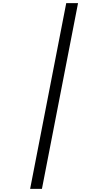

<svg xmlns="http://www.w3.org/2000/svg" viewBox="-20 -1000 640 1223"><path d="M171.9 203.1 401.9 -980H477.1L247.1 203.1Z"/></svg>

Font: Liberation Mono
Style: Italic
Weight: 400
Italic angle: -12°
Monospace: yes
Designer: Steve Matteson
Foundry: Ascender Corporation
Version: Version 2.1.5